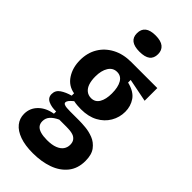

<svg xmlns="http://www.w3.org/2000/svg" viewBox="-272 -769 985 985"><g transform="rotate(45 220.0 -276.5)"><path d="M198 160Q142 160 103 146Q64 132 44 107Q24 82 24 49Q24 7 53.5 -22.5Q83 -52 132 -60V-76Q99 -75 75.5 -86Q52 -97 52 -123Q52 -150 75 -165.5Q98 -181 131 -190V-207Q84 -215 58 -255Q32 -295 32 -349Q32 -402 56 -442Q80 -482 123.5 -505Q167 -528 225 -528H414V-436L288 -461V-442Q341 -429 362.5 -397.5Q384 -366 384 -326Q384 -285 363.5 -250Q343 -215 305 -194.5Q267 -174 214 -174Q204 -174 189 -175Q174 -176 160 -179Q144 -166 138 -157.5Q132 -149 132 -143Q132 -136 139 -132.5Q146 -129 157.5 -128Q169 -127 183 -127H250Q267 -127 295 -124.5Q323 -122 351 -111Q379 -100 398.5 -74.5Q418 -49 418 -3Q418 52 388.5 88.5Q359 125 309.5 142.5Q260 160 198 160ZM202 61Q238 61 260.5 52Q283 43 293.5 28Q304 13 304 -6Q304 -25 295.5 -36Q287 -47 274.5 -51.5Q262 -56 248.5 -57Q235 -58 225 -58H173Q145 -45 131 -29Q117 -13 117 9Q117 27 126.5 38.5Q136 50 155.5 55.5Q175 61 202 61ZM210 -251Q239 -251 254 -276Q269 -301 269 -344Q269 -389 254 -415Q239 -441 210 -441Q180 -441 163.5 -414.5Q147 -388 147 -345Q147 -316 154 -295Q161 -274 175.5 -262.5Q190 -251 210 -251ZM217 -595Q179 -595 160 -609.5Q141 -624 141 -653Q141 -683 160 -698Q179 -713 217 -713Q256 -713 275 -697.5Q294 -682 294 -654Q294 -624 275 -609.5Q256 -595 217 -595Z"/></g></svg>

Font: Bricolage Grotesque 24pt Condensed SemiBold
Style: Regular
Weight: 600
Width: 3
Designer: Mathieu Triay
Foundry: Atelier Triay
Version: Version 1.001;gftools[0.9.33.dev8+g029e19f]